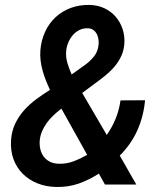

<svg xmlns="http://www.w3.org/2000/svg" viewBox="-20 -741 627 771"><path d="M24.4 -178.7Q26.9 -214.4 40.8 -243.9Q54.7 -273.4 76.2 -297.6Q97.7 -321.8 124.8 -342Q151.9 -362.3 180.7 -379.9Q171.9 -398.9 164.3 -418.2Q156.7 -437.5 151.1 -457.3Q145.5 -477.1 143.1 -497.3Q140.6 -517.6 142.1 -539.1Q145.5 -580.1 161.4 -614Q177.2 -647.9 203.4 -672.1Q229.5 -696.3 264.4 -709.2Q299.3 -722.2 341.3 -721.2Q373 -720.2 399.4 -707.8Q425.8 -695.3 444.1 -674.3Q462.4 -653.3 471.9 -625.5Q481.4 -597.7 479.5 -566.4Q477.5 -538.6 466.8 -515.6Q456.1 -492.7 439.7 -473.4Q423.3 -454.1 402.8 -437.5Q382.3 -420.9 361.3 -405.8L310.1 -367.7L408.7 -199.2Q431.2 -231.4 444.8 -265.4Q458.5 -299.3 463.9 -337.9L562.5 -338.4Q556.6 -273.9 531.7 -218Q506.8 -162.1 460.9 -116.2L527.3 0H401.4L377 -43.9Q337.9 -18.6 296.1 -3.9Q254.4 10.7 207 9.8Q166 9.3 131.3 -4.4Q96.7 -18.1 71.8 -42.7Q46.9 -67.4 34.2 -101.8Q21.5 -136.2 24.4 -178.7ZM216.3 -83.5Q247.1 -82.5 275.4 -93.3Q303.7 -104 330.1 -119.1L226.6 -304.7L217.8 -297.9Q204.1 -287.1 191.2 -274.4Q178.2 -261.7 167.7 -247.1Q157.2 -232.4 149.9 -216.1Q142.6 -199.7 140.1 -182.1Q137.7 -162.1 141.4 -144.5Q145 -127 154.5 -113.5Q164.1 -100.1 179.4 -92Q194.8 -84 216.3 -83.5ZM246.1 -539.6Q243.2 -513.7 250.2 -489.5Q257.3 -465.3 267.6 -441.9L322.3 -481Q343.8 -496.6 358.6 -515.9Q373.5 -535.2 376 -562.5Q377 -573.7 375 -585.2Q373 -596.7 367.9 -606Q362.8 -615.2 354.2 -621.1Q345.7 -627 332.5 -627.4Q314 -627.9 299.1 -620.6Q284.2 -613.3 273.2 -600.8Q262.2 -588.4 255.1 -572.3Q248 -556.2 246.1 -539.6Z"/></svg>

Font: Roboto Mono Medium
Style: Italic
Weight: 500
Designer: Google
Version: Version 2.000985; 2015; ttfautohint (v1.3)